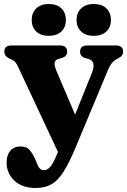

<svg xmlns="http://www.w3.org/2000/svg" viewBox="-20 -705 635 959"><path d="M268.5 56 269.5 54 69.5 -373Q60 -393.5 49.5 -400.8Q39 -408 22.5 -415Q1.5 -426 1.5 -447Q1.5 -478 38 -478H279Q315.5 -478 315.5 -447Q315.5 -423.5 289 -415.5L273 -411Q255 -406 252.8 -391.5Q250.5 -377 264 -346L355 -132.5L438.5 -339.5Q462 -398.5 423.5 -410L405.5 -415Q380 -423 380 -447Q380 -478 416 -478H558.5Q595 -478 595 -447Q595 -437.5 590 -429.5Q585 -421.5 573 -415Q554 -406.5 541.5 -392.8Q529 -379 516.5 -349L359 28.5Q326 107 297.8 152Q269.5 197 236.8 215.5Q204 234 158.5 234Q91 234 52 197.5Q13 161 13 106Q13 69.5 31.5 48Q50 26.5 81.5 26.5Q113 26.5 128.5 44.8Q144 63 156.5 91.5L165 112.5Q176.5 145 199 145Q216 145 231 128.5Q246 112 268.5 56ZM223.5 -526Q184.5 -526 161.5 -547.2Q138.5 -568.5 138.5 -605Q138.5 -642 161.5 -663.5Q184.5 -685 223.5 -685Q263.5 -685 286.2 -663.5Q309 -642 309 -605Q309 -569 286.2 -547.5Q263.5 -526 223.5 -526ZM448 -526Q409 -526 385.8 -547.2Q362.5 -568.5 362.5 -605Q362.5 -642 385.8 -663.5Q409 -685 448 -685Q488.5 -685 511.2 -663.5Q534 -642 534 -605Q534 -569 511.2 -547.5Q488.5 -526 448 -526Z"/></svg>

Font: Fraunces 9pt S050
Style: Bold
Weight: 700
Version: Version 1.000; ttfautohint (v1.8.3)